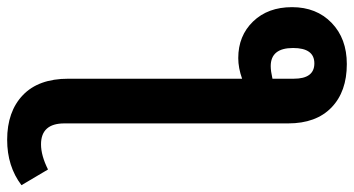

<svg xmlns="http://www.w3.org/2000/svg" viewBox="-302 -544 1013 550"><g transform="rotate(90 205.0 -268.5)"><path d="M415 101 460 177Q406 218 330 218Q249 218 202 173Q155 128 155 43V-455Q124 -444 96 -444Q32 -444 -9 -486.5Q-50 -529 -50 -598Q-50 -668 -5 -711.5Q40 -755 113 -755Q192 -755 237.5 -711Q283 -667 283 -587V54Q283 121 343 121Q375 121 415 101ZM119 -537Q133 -537 155 -542V-603Q155 -662 111 -662Q67 -662 67 -601Q67 -537 119 -537Z"/></g></svg>

Font: FiraGO Medium
Style: Regular
Weight: 500
Designer: bBox Type
Foundry: bBox Type GmbH
Version: Version 1.001;PS 001.001;hotconv 1.0.88;makeotf.lib2.5.64775